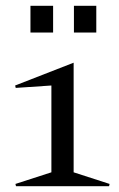

<svg xmlns="http://www.w3.org/2000/svg" viewBox="-20 -642 410 662"><path d="M233.9 -47.9 357.9 -7.8 356 0H35.2L33.2 -7.8L157.2 -47.9V-347.2L34.2 -338.9L32.2 -347.2L233.9 -425.8ZM85 -529.8V-622.1H163.1V-529.8ZM234.9 -529.8V-622.1H312V-529.8Z"/></svg>

Font: Halibut
Style: Regular
Weight: 400
Designer: Matteo Maggi
Foundry: Collletttivo
Version: Version 3.080 | FøM Fix